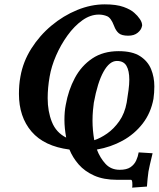

<svg xmlns="http://www.w3.org/2000/svg" viewBox="-20 -680 729 882"><path d="M530 100Q562 100 579.5 88Q597 76 605.5 57.5Q614 39 617 20L681 24Q680 28 678.5 34.5Q677 41 676 45Q672 60 668.5 76.5Q665 93 662 108Q660 121 658 141Q656 161 655 177L587 182Q588 178 588 174.5Q588 171 588 167Q588 146 582 146H518Q456 146 412.5 126.5Q369 107 341.5 75.5Q314 44 299 7Q183 -8 125 -75.5Q67 -143 67 -249Q67 -268 68.5 -288Q70 -308 74 -329Q86 -397 124 -457Q162 -517 216.5 -562.5Q271 -608 334.5 -634Q398 -660 461 -660Q515 -660 548 -648Q581 -636 597 -621Q612 -608 622.5 -592.5Q633 -577 633 -563Q633 -562 632.5 -561Q632 -560 632 -559Q629 -543 612.5 -529.5Q596 -516 569 -516Q539 -516 525.5 -527.5Q512 -539 504 -561Q490 -598 472 -605.5Q454 -613 434 -613Q395 -613 358 -586.5Q321 -560 290 -517Q259 -474 237.5 -424.5Q216 -375 208 -328Q199 -277 199 -229Q199 -168 218.5 -119.5Q238 -71 284 -48Q280 -70 278 -90Q276 -110 276 -129Q276 -168 282 -198Q294 -266 324 -322Q354 -378 404 -411.5Q454 -445 525 -445Q588 -445 623.5 -422Q659 -399 674 -362.5Q689 -326 689 -283Q689 -269 688 -254.5Q687 -240 685 -226Q673 -161 635.5 -112.5Q598 -64 543.5 -34Q489 -4 425 7Q440 46 465 73Q490 100 530 100ZM411 -208Q409 -194 407 -172.5Q405 -151 405 -125Q405 -104 407 -81.5Q409 -59 413 -36Q441 -45 472 -66.5Q503 -88 528 -123.5Q553 -159 562 -209Q567 -240 570.5 -266.5Q574 -293 574 -314Q574 -355 561 -377.5Q548 -400 517 -400Q483 -400 455.5 -350.5Q428 -301 411 -208Z"/></svg>

Font: Libertinus Serif Semibold Italic
Style: Regular
Weight: 600
Italic angle: -11.5°
Designer: Philipp H. Poll, Khaled Hosny
Foundry: Caleb Maclennan
Version: Version 7.051;RELEASE